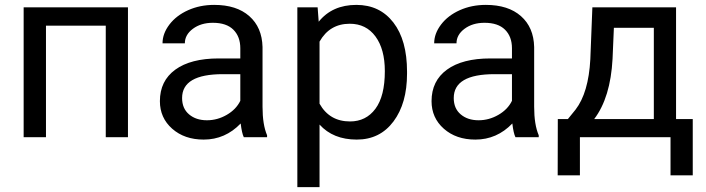

<svg xmlns="http://www.w3.org/2000/svg" viewBox="-20 -558 2870 781"><path d="M500.5 0H410.2V-453.6H167V0H76.2V-528.3H500.5Z M971.7 0Q963.9 -15.6 959 -55.7Q896 9.8 808.6 9.8Q730.5 9.8 680.4 -34.4Q630.4 -78.6 630.4 -146.5Q630.4 -229 693.1 -274.7Q755.9 -320.3 869.6 -320.3H957.5V-361.8Q957.5 -409.2 929.2 -437.3Q900.9 -465.3 845.7 -465.3Q797.4 -465.3 764.6 -440.9Q731.9 -416.5 731.9 -381.8H641.1Q641.1 -421.4 669.2 -458.3Q697.3 -495.1 745.4 -516.6Q793.5 -538.1 851.1 -538.1Q942.4 -538.1 994.1 -492.4Q1045.9 -446.8 1047.9 -366.7V-123.5Q1047.9 -50.8 1066.4 -7.8V0ZM821.8 -68.8Q864.3 -68.8 902.3 -90.8Q940.4 -112.8 957.5 -147.9V-256.3H886.7Q720.7 -256.3 720.7 -159.2Q720.7 -116.7 749 -92.8Q777.3 -68.8 821.8 -68.8Z M1635.7 -258.3Q1635.7 -137.7 1580.6 -64Q1525.4 9.8 1431.2 9.8Q1335 9.8 1279.8 -51.3V203.1H1189.5V-528.3H1272L1276.4 -469.7Q1331.5 -538.1 1429.7 -538.1Q1524.9 -538.1 1580.3 -466.3Q1635.7 -394.5 1635.7 -266.6ZM1545.4 -268.6Q1545.4 -357.9 1507.3 -409.7Q1469.2 -461.4 1402.8 -461.4Q1320.8 -461.4 1279.8 -388.7V-136.2Q1320.3 -64 1403.8 -64Q1468.8 -64 1507.1 -115.5Q1545.4 -167 1545.4 -268.6Z M2076.7 0Q2068.8 -15.6 2064 -55.7Q2001 9.8 1913.6 9.8Q1835.4 9.8 1785.4 -34.4Q1735.4 -78.6 1735.4 -146.5Q1735.4 -229 1798.1 -274.7Q1860.8 -320.3 1974.6 -320.3H2062.5V-361.8Q2062.5 -409.2 2034.2 -437.3Q2005.9 -465.3 1950.7 -465.3Q1902.3 -465.3 1869.6 -440.9Q1836.9 -416.5 1836.9 -381.8H1746.1Q1746.1 -421.4 1774.2 -458.3Q1802.2 -495.1 1850.3 -516.6Q1898.4 -538.1 1956.1 -538.1Q2047.4 -538.1 2099.1 -492.4Q2150.9 -446.8 2152.8 -366.7V-123.5Q2152.8 -50.8 2171.4 -7.8V0ZM1926.8 -68.8Q1969.2 -68.8 2007.3 -90.8Q2045.4 -112.8 2062.5 -147.9V-256.3H1991.7Q1825.7 -256.3 1825.7 -159.2Q1825.7 -116.7 1854 -92.8Q1882.3 -68.8 1926.8 -68.8Z M2290 -73.7 2321.3 -112.3Q2374 -180.7 2381.3 -317.4L2389.6 -528.3H2730V-73.7H2797.9V155.3H2707.5V0H2338.9V155.3H2248.5L2249 -73.7ZM2397 -73.7H2639.6V-444.8H2477.1L2471.7 -318.8Q2463.4 -161.1 2397 -73.7Z"/></svg>

Font: RobotoInd
Style: Regular
Weight: 400
Designer: Google
Version: Version 2.001101; 2014